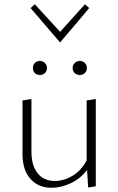

<svg xmlns="http://www.w3.org/2000/svg" viewBox="-20 -880 556 904"><path d="M400 -842 263 -680 124 -842 144 -860 263 -730 380 -860ZM135 -560Q135 -574 144 -583.5Q153 -593 168 -593Q182 -593 191.5 -583.5Q201 -574 201 -560Q201 -545 191.5 -536Q182 -527 168 -527Q153 -527 144 -536Q135 -545 135 -560ZM322 -560Q322 -574 332 -583.5Q342 -593 356 -593Q370 -593 379.5 -583.5Q389 -574 389 -560Q389 -545 379.5 -536Q370 -527 356 -527Q341 -527 331.5 -536Q322 -545 322 -560ZM388 -407 431 -414V-3L395 3L390 -80Q359 -39 313.5 -17.5Q268 4 223 4Q160 4 123 -38Q86 -80 86 -154V-407L128 -414V-166Q128 -101 157 -64.5Q186 -28 238 -28Q280 -28 321 -52Q362 -76 388 -125Z"/></svg>

Font: EauTestText Light
Style: Regular
Weight: 300
Designer: Christian Thalmann (Catharsis Fonts)
Version: Version 0.001;PS 000.001;hotconv 1.0.88;makeotf.lib2.5.64775